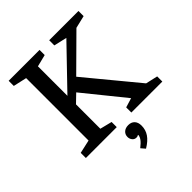

<svg xmlns="http://www.w3.org/2000/svg" viewBox="-256 -875 1266 1266"><g transform="rotate(-45 377.0 -241.5)"><path d="M245 -651V-376L510 -651L419 -672V-720H692V-672L604 -651L375 -424L670 -67L754 -48V0H465V-48L531 -68L302 -351L245 -296V-69L329 -48V0H41V-48L135 -69V-651L41 -672V-720H329V-672ZM392 44Q420 44 436 61Q452 78 452 109Q452 148 431 179Q410 210 365 237L340 208Q368 186 380 169.5Q392 153 393 137L390 135Q386 141 372 141Q355 141 344 127.5Q333 114 333 96Q333 73 349 58.5Q365 44 392 44Z"/></g></svg>

Font: Domine Medium
Style: Regular
Weight: 500
Designer: Pablo Impallari, Rodrigo Fuenzalida, Brenda Gallo
Foundry: Pablo Impallari, Rodrigo Fuenzalida, Brenda Gallo
Version: Version 2.000